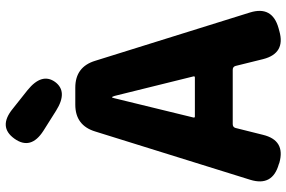

<svg xmlns="http://www.w3.org/2000/svg" viewBox="-192 -848 1043 700"><g transform="rotate(-90 330.0 -497.5)"><path d="M82 -3Q0 -26 25 -107L201 -672Q223 -745 299 -745H361Q437 -745 459 -672L635 -108Q660 -27 578 -4L567 -1Q486 22 465 -60L440 -161Q437 -171 426 -171H228Q217 -171 214 -161L189 -61Q169 22 87 -1ZM252 -314Q251 -309 256 -309H398Q403 -309 402 -314L331 -601Q328 -611 326 -611Q324 -611 322 -601ZM382 -819Q347 -771 277 -815L204 -861Q132 -907 175 -967Q218 -1027 284 -973L352 -919Q416 -867 382 -819Z"/></g></svg>

Font: Resource Han Rounded KR Heavy
Style: Regular
Weight: 900
Designer: Cyano Hao (round all glyphs); Ryoko NISHIZUKA 西塚涼子 (kana, bopomofo & ideographs); Paul D. Hunt (Latin, Greek & Cyrillic)
Foundry: Cyano Hao
Version: 0.990